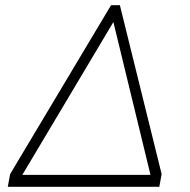

<svg xmlns="http://www.w3.org/2000/svg" viewBox="-20 -720 734 740"><path d="M19 -49 408 -700H442L603 -49L594 0H10ZM560 -46 417 -635 66 -46Z"/></svg>

Font: K2D Thin
Style: Italic
Weight: 100
Italic angle: -10°
Designer: Katatrad Aksorn Co.,Ltd.
Foundry: Cadson Demak Co.,Ltd.
Version: Version 1.000; ttfautohint (v1.6)